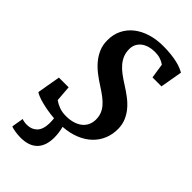

<svg xmlns="http://www.w3.org/2000/svg" viewBox="-296 -830 1140 1140"><g transform="rotate(45 274.0 -260.0)"><path d="M41 -181.6H122.6L130.4 -82Q148.9 -68.4 174.3 -58.8Q199.7 -49.3 231.9 -49.3Q262.7 -49.3 288.1 -56.4Q313.5 -63.5 332.3 -77.4Q351.1 -91.3 361.6 -111.6Q372.1 -131.8 373 -158.2Q373.5 -184.6 365.7 -205.8Q357.9 -227.1 342 -246.1Q326.2 -265.1 302.7 -283Q279.3 -300.8 249.5 -319.8Q218.3 -339.4 189 -362.1Q159.7 -384.8 137.2 -411.6Q114.7 -438.5 101.1 -470.5Q87.4 -502.4 87.4 -541.5Q86.9 -590.8 106.7 -630.1Q126.5 -669.4 161.4 -696.5Q196.3 -723.6 243.7 -738Q291 -752.4 345.7 -752.4Q383.3 -752.4 413.1 -749Q442.9 -745.6 465.8 -740.2Q488.8 -734.9 505.1 -728Q521.5 -721.2 532.7 -714.4L508.3 -575.2H433.1L418.9 -668Q402.8 -679.7 382.6 -686.3Q362.3 -692.9 335.4 -692.9Q311 -692.9 289.3 -686.5Q267.6 -680.2 251.5 -668.2Q235.4 -656.2 225.8 -638.2Q216.3 -620.1 216.3 -596.7Q216.3 -568.4 225.3 -545.7Q234.4 -522.9 251.2 -502.7Q268.1 -482.4 292.7 -463.9Q317.4 -445.3 348.6 -425.8Q378.9 -406.7 407 -385.5Q435.1 -364.3 456.8 -338.9Q478.5 -313.5 491.7 -282.7Q504.9 -252 505.4 -214.4Q505.9 -169.4 489.7 -130.1Q473.6 -90.8 442.6 -61Q411.6 -31.2 366.2 -12.7Q320.8 5.9 263.2 9.8Q268.1 26.9 271 48.1Q273.9 69.3 273.9 88.9Q273.9 158.7 238 195.3Q202.1 231.9 131.8 231.9Q122.1 231.9 109.6 231Q97.2 230 85.4 228Q73.7 226.1 64 223.6Q54.2 221.2 50.3 218.3L63 144Q69.3 147.5 81.1 149.4Q92.8 151.4 104 151.4Q143.6 151.4 167.7 127.2Q191.9 103 193.4 52.2Q193.8 40 193.1 29.3Q192.4 18.6 191.4 9.8Q159.7 7.3 131.1 2.2Q102.5 -2.9 79.3 -9Q56.2 -15.1 39.6 -22Q22.9 -28.8 15.6 -34.7Z"/></g></svg>

Font: Merriweather Bold
Style: Italic
Weight: 700
Italic angle: -7°
Designer: Eben Sorkin ( eben@eyebytes.com )
Foundry: Eben Sorkin ( eben@eyebytes.com )
Version: Version 1.5; ttfautohint (v0.97) -l 13 -r 13 -G 200 -x 24 -f